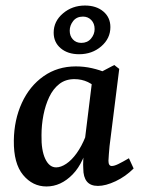

<svg xmlns="http://www.w3.org/2000/svg" viewBox="-20 -665 520 694"><path d="M148 9Q98 9 63.5 -32.5Q29 -74 30 -157Q31 -232 59 -293Q87 -354 137.5 -389.5Q188 -425 254 -425Q284 -425 312.5 -418.5Q341 -412 364 -402L339 -335Q320 -358 297.5 -368.5Q275 -379 249 -379Q217 -379 194.5 -361.5Q172 -344 158 -314.5Q144 -285 137 -249Q130 -213 130 -176Q129 -122 143.5 -91Q158 -60 183 -60Q200 -60 219.5 -73Q239 -86 257 -111Q275 -136 289 -171L302 -164Q285 -78 242.5 -34.5Q200 9 148 9ZM334 7Q307 7 294 -9Q281 -25 281 -56Q280 -68 281 -87Q282 -106 283 -129L315 -389L393 -430L411 -416L376 -137Q375 -124 373.5 -108Q372 -92 372 -84Q372 -65 384 -65Q393 -65 407.5 -72Q422 -79 446 -93L463 -56Q434 -27 398 -10Q362 7 334 7ZM266 -469Q225 -469 199.5 -490.5Q174 -512 174 -547Q174 -588 207.5 -616.5Q241 -645 287 -645Q328 -645 353.5 -623.5Q379 -602 379 -567Q379 -526 346 -497.5Q313 -469 266 -469ZM274 -510Q296 -510 309 -525.5Q322 -541 322 -560Q322 -580 310 -592.5Q298 -605 280 -605Q257 -605 244.5 -589Q232 -573 232 -554Q232 -535 243.5 -522.5Q255 -510 274 -510Z"/></svg>

Font: Yrsa Medium
Style: Italic
Weight: 500
Italic angle: -7.10001°
Designer: Anna Giedrys (Yrsa+Rasa design), David Brezina (Yrsa art-direction, Rasa art-direction, design)
Foundry: Rosetta Type Foundry
Version: Version 2.004